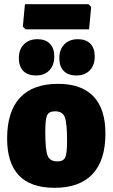

<svg xmlns="http://www.w3.org/2000/svg" viewBox="-20 -884 537 916"><path d="M402 -864 415 -851 405 -744H102L89 -757L99 -864ZM352 -697Q390 -697 411 -675.5Q432 -654 432 -615Q432 -573 408.5 -548.5Q385 -524 345 -524Q305 -524 284 -545.5Q263 -567 263 -607Q263 -648 287 -672.5Q311 -697 352 -697ZM159 -697Q197 -697 218 -675.5Q239 -654 239 -615Q239 -573 215.5 -548.5Q192 -524 152 -524Q112 -524 91 -545.5Q70 -567 70 -607Q70 -648 94 -672.5Q118 -697 159 -697ZM257 -484Q369 -484 426 -424Q483 -364 483 -247Q483 -119 421.5 -53.5Q360 12 240 12Q14 12 14 -223Q14 -352 75.5 -418Q137 -484 257 -484ZM243 -353Q214 -353 205 -334.5Q196 -316 196 -257Q196 -169 207 -141.5Q218 -114 254 -114Q282 -114 291 -132.5Q300 -151 300 -211Q300 -298 289 -325.5Q278 -353 243 -353Z"/></svg>

Font: Alegreya Sans Black
Style: Regular
Weight: 900
Designer: Juan Pablo del Peral
Foundry: Huerta Tipografica
Version: Version 2.007